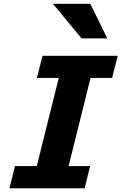

<svg xmlns="http://www.w3.org/2000/svg" viewBox="-20 -1009 651 1029"><path d="M610.8 -710 580.6 -591.3H465.3L347.7 -119.1H462.9L433.6 0H30.8L60.1 -119.1H177.2L294.9 -591.3H177.7L208 -710ZM463.9 -988.8 555.2 -803.2H417L263.7 -988.8Z"/></svg>

Font: Lesson One Extra
Style: Italic
Weight: 800
Italic angle: -14°
Designer: But Ko, Victor Gaultney, Annie Olsen, Julie Remington, Don Collingsworth, Eric Hays, Becca Hirsbrunner
Version: Version 1.100